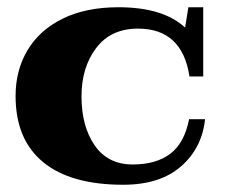

<svg xmlns="http://www.w3.org/2000/svg" viewBox="-20 -500 625 530"><path d="M23 -235Q23 -306 56 -361.5Q89 -417 153 -448.5Q217 -480 307 -480Q430 -480 491 -424L500 -480H541V-289H503Q483 -421 361 -421Q286 -421 245.5 -367.5Q205 -314 205 -234Q205 -151 241.5 -98.5Q278 -46 346 -46Q411 -46 450 -75.5Q489 -105 502 -171H546Q538 -92 480 -41Q422 10 320 10Q175 10 99 -52.5Q23 -115 23 -235Z"/></svg>

Font: Taviraj Bold
Style: Regular
Weight: 700
Designer: Katatrad Team
Foundry: CadsonDemak
Version: Version 1.030